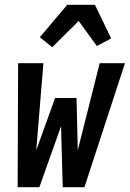

<svg xmlns="http://www.w3.org/2000/svg" viewBox="-20 -785 544 805"><path d="M54 0 56 -520H162L132 -155L211 -374H301L306 -155L398 -520H504L334 0H243L236 -256L145 0ZM199 -587 147 -629 262 -765H378L446 -624L386 -592L310 -697Z"/></svg>

Font: Iosevka
Style: Bold Italic
Weight: 700
Italic angle: -9°
Monospace: yes
Designer: Belleve Invis
Foundry: Belleve Invis
Version: Version 32.5.0; ttfautohint (v1.8.4)